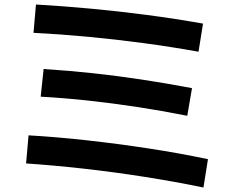

<svg xmlns="http://www.w3.org/2000/svg" viewBox="-20 -787 1040 854"><path d="M885 47Q759 21 622 -0.5Q485 -22 350.5 -37Q216 -52 96 -60L107 -185Q230 -178 365.5 -163Q501 -148 639 -127Q777 -106 905 -79ZM813 -272Q697 -295 588 -311.5Q479 -328 373.5 -339.5Q268 -351 161 -357L174 -480Q285 -473 392 -461.5Q499 -450 608 -433.5Q717 -417 834 -395ZM863 -557Q740 -579 616.5 -595.5Q493 -612 370.5 -623.5Q248 -635 129 -641L140 -767Q260 -760 384 -748.5Q508 -737 633.5 -720.5Q759 -704 883 -682Z"/></svg>

Font: M PLUS 2 Thin
Style: Bold
Weight: 700
Version: Version 1.001